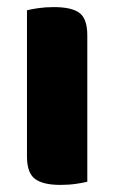

<svg xmlns="http://www.w3.org/2000/svg" viewBox="-20 -513 322 541"><path d="M56 -257H226V-1Q215 2 194.5 5Q174 8 150 8Q101 8 78.5 -9Q56 -26 56 -72ZM226 -211H56V-484Q67 -487 87.5 -490Q108 -493 132 -493Q182 -493 204 -476.5Q226 -460 226 -413Z"/></svg>

Font: Baloo Tamma 2 ExtraBold
Style: Regular
Weight: 800
Designer: Divya Kowshik, Shuchita Grover and Ek Type
Foundry: Ek Type
Version: Version 1.700